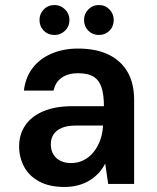

<svg xmlns="http://www.w3.org/2000/svg" viewBox="-20 -731 623 763"><path d="M236 12Q176 12 135.5 -10Q95 -32 75.5 -69Q56 -106 56 -149Q56 -197 80.5 -233Q105 -269 152.5 -289Q200 -309 268 -309H393Q393 -353 384 -382Q375 -411 353 -425.5Q331 -440 290 -440Q251 -440 225.5 -422.5Q200 -405 193 -371H75Q81 -423 109.5 -460.5Q138 -498 185 -518Q232 -538 290 -538Q363 -538 412.5 -513.5Q462 -489 487.5 -444Q513 -399 513 -334V0H410L398 -81Q388 -61 372.5 -44Q357 -27 337 -14.5Q317 -2 291.5 5Q266 12 236 12ZM262 -83Q289 -83 311.5 -94Q334 -105 350.5 -125Q367 -145 377 -171Q387 -197 389 -226V-232H281Q247 -232 225 -222.5Q203 -213 192.5 -196.5Q182 -180 182 -158Q182 -134 192 -117.5Q202 -101 220 -92Q238 -83 262 -83ZM197 -592Q171 -592 154 -609Q137 -626 137 -652Q137 -676 154 -693.5Q171 -711 197 -711Q221 -711 238.5 -693.5Q256 -676 256 -652Q256 -626 238.5 -609Q221 -592 197 -592ZM373 -592Q348 -592 331 -609Q314 -626 314 -652Q314 -676 331 -693.5Q348 -711 373 -711Q398 -711 415 -693.5Q432 -676 432 -652Q432 -626 415 -609Q398 -592 373 -592Z"/></svg>

Font: DM Sans 9pt
Style: Semibold
Weight: 600
Designer: Colophon Foundry, Jonny Pinhorn
Foundry: Colophon Foundry
Version: Version 4.004;gftools[0.9.30]